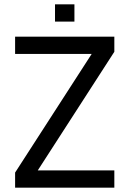

<svg xmlns="http://www.w3.org/2000/svg" viewBox="-20 -870 600 890"><path d="M50 0V-70L405 -620H50V-700H510V-630L155 -80H510V0ZM235 -770V-850H325V-770Z"/></svg>

Font: Tektur
Style: Regular
Weight: 400
Designer: Adam Jagosz
Foundry: Adam Jagosz
Version: Version 1.005;gftools[0.9.30]